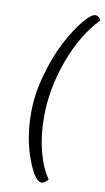

<svg xmlns="http://www.w3.org/2000/svg" viewBox="-102 -779 565 1029"><g transform="rotate(10 181.0 -264.0)"><path d="M237 180Q218 203 201 203Q165 203 123.5 92Q82 -19 82 -158Q82 -258 112.5 -366Q143 -474 184 -551.5Q225 -629 266.5 -680Q308 -731 332 -731Q349 -731 362 -708Q269 -613 211.5 -457Q154 -301 154 -146Q154 -44 176.5 41.5Q199 127 237 180Z"/></g></svg>

Font: Overlock
Style: Italic
Weight: 400
Designer: Dario Muhafara
Foundry: Dario Manuel Muhafara
Version: Version 1.002